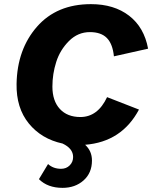

<svg xmlns="http://www.w3.org/2000/svg" viewBox="-20 -690 735 927"><path d="M368 -125Q452 -125 497 -221L651 -161Q568 -5 391 9Q424 39 424 85Q424 145 383.5 181Q343 217 282 217Q210 217 168 175L212 102Q237 125 275 125Q300 125 316.5 108.5Q333 92 333 68Q333 27 282 3Q180 -19 119 -94Q58 -169 60 -285Q63 -452 158.5 -561Q254 -670 419 -670Q531 -670 603.5 -614Q676 -558 695 -455L530 -418Q524 -478 496 -506.5Q468 -535 414 -535Q356 -535 313 -492Q270 -449 251.5 -391Q233 -333 233 -272Q233 -203 269 -164Q305 -125 368 -125Z"/></svg>

Font: Elaine Sans
Style: Bold Italic
Weight: 700
Italic angle: -13°
Designer: Wei Huang
Foundry: Wei Huang
Version: Version 2.001;December 24, 2019;FontCreator 12.0.0.2547 64-b